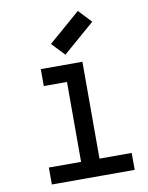

<svg xmlns="http://www.w3.org/2000/svg" viewBox="-96 -959 792 1027"><g transform="rotate(-10 300.0 -445.0)"><path d="M276 0V-589L339 -526H150V-618H376V0ZM101 0V-92H551V0ZM293 -671 227 -741 399 -890 465 -820Z"/></g></svg>

Font: Victor Mono
Style: Bold
Weight: 700
Monospace: yes
Designer: Rune Bjørnerås
Version: Version 1.561;gftools[0.9.30]